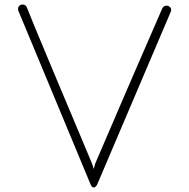

<svg xmlns="http://www.w3.org/2000/svg" viewBox="-20 -823 838 850"><path d="M738 -779 736 -771 411 -8Q404 7 395 7Q386 7 380 -9L61 -776Q60 -779 60 -785Q60 -792 66 -797.5Q72 -803 80 -803Q94 -803 99 -790Q105 -772 218.5 -501Q332 -230 387 -100Q389 -92 395 -75L402 -100Q456 -227 551 -446.5Q646 -666 698 -785Q704 -798 717 -798Q725 -798 731.5 -792.5Q738 -787 738 -779Z"/></svg>

Font: Tsukimi Rounded Light
Style: Regular
Weight: 300
Designer: Takashi Funayama
Foundry: Takashi Funayama
Version: Version 1.032; ttfautohint (v1.8.3)